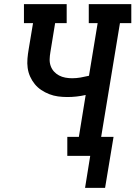

<svg xmlns="http://www.w3.org/2000/svg" viewBox="-20 -755 656 930"><path d="M392 155 417 0H306V-92H362L395 -295Q373 -290 351 -287.5Q329 -285 306 -285Q283 -285 261 -288Q239 -291 218.5 -299Q198 -307 180 -319Q162 -331 148.5 -347.5Q135 -364 126 -384Q117 -404 114 -426Q111 -448 113 -471Q115 -494 119 -517L140 -643H96V-735H303V-643H247L224 -502Q221 -485 220.5 -468Q220 -451 225.5 -435.5Q231 -420 241.5 -408.5Q252 -397 266 -389.5Q280 -382 296.5 -379Q313 -376 329 -376Q350 -376 370 -379.5Q390 -383 411 -388L453 -643H410V-735H616V-643H561L470 -92H530L489 155Z"/></svg>

Font: Iosevka Etoile SmBdObl
Style: Regular
Weight: 600
Italic angle: -9°
Designer: Belleve Invis
Foundry: Belleve Invis
Version: Version 15.5.2; ttfautohint (v1.8.4)